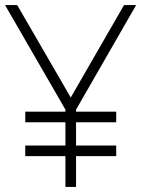

<svg xmlns="http://www.w3.org/2000/svg" viewBox="-20 -740 559 760"><path d="M80 -256V-298H440V-256ZM80 -122V-164H440V-122ZM239 0V-306L0 -720H48L260 -354L471 -720H519L281 -306V0Z"/></svg>

Font: Hauora
Style: Regular
Weight: 400
Designer: Wayne Shih
Foundry: WCYS
Version: Version 1.001